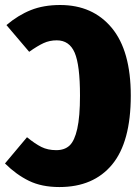

<svg xmlns="http://www.w3.org/2000/svg" viewBox="-25 -736 564 775"><path d="M217.8 -715.8Q349.6 -715.8 426.3 -623.3Q502.9 -530.8 502.9 -350.1Q502.9 -163.1 427.7 -72Q352.5 19 214.8 19Q143.1 19 91.8 -6.1Q40.5 -31.2 -4.9 -76.2L84 -182.1Q116.2 -155.8 142.1 -142.8Q168 -129.9 202.1 -129.9Q235.8 -129.9 255.9 -148.7Q275.9 -167.5 286.9 -216.3Q297.9 -265.1 297.9 -350.1Q297.9 -473.6 276.4 -523.4Q254.9 -573.2 204.1 -573.2Q175.3 -573.2 150.9 -562Q126.5 -550.8 92.8 -526.9L1 -634.8Q48.3 -674.8 99.6 -695.3Q150.9 -715.8 217.8 -715.8Z"/></svg>

Font: Fira Sans Compressed Heavy
Style: Regular
Weight: 900
Width: 1
Designer: Carrois Corporate & Edenspiekermann AG
Foundry: Carrois Corporate GbR & Edenspiekermann AG
Version: Version 4.203;PS 004.203;hotconv 1.0.88;makeotf.lib2.5.64775